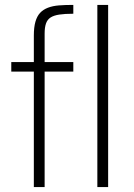

<svg xmlns="http://www.w3.org/2000/svg" viewBox="-20 -763 545 783"><path d="M118 0V-471H26V-510H118V-618Q118 -652 124.5 -674.5Q131 -697 143.5 -710.5Q156 -724 175.5 -731.5Q195 -739 220.5 -741Q246 -743 279 -743V-707Q244 -707 221.5 -703.5Q199 -700 186 -691.5Q173 -683 167.5 -667Q162 -651 162 -626V-510H279V-471H162V0ZM377 0V-743H421V0Z"/></svg>

Font: Saira SemiCondensed ExtraLight
Style: Regular
Weight: 250
Width: 4
Designer: Hector Gatti with collaboration of the Omnibus-Type team
Foundry: Omnibus-Type
Version: Version 1.101